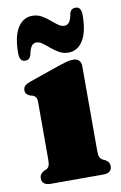

<svg xmlns="http://www.w3.org/2000/svg" viewBox="-82 -756 507 803"><g transform="rotate(-10 171.5 -354.0)"><path d="M282.5 -463.5V-103Q282.5 -84 286 -76Q289.5 -68 296.5 -63.5L307 -58.5Q316.5 -54 321.8 -46.5Q327 -39 327 -29Q327 -15 317.5 -7.5Q308 0 291 0H65.5Q49 0 39.5 -7.5Q30 -15 30 -29Q30 -39 35.2 -46.5Q40.5 -54 49.5 -58.5L61 -63.5Q68 -68 71.2 -76Q74.5 -84 74.5 -103V-344.5Q74.5 -360.5 70 -366.5Q65.5 -372.5 57.5 -376L46.5 -378.5Q37 -382.5 31.8 -388.2Q26.5 -394 26.5 -404.5Q26.5 -415.5 34 -422.8Q41.5 -430 57 -435.5L191 -482Q211.5 -488.5 223.8 -491.8Q236 -495 251 -495Q265 -495 273.8 -486.2Q282.5 -477.5 282.5 -463.5ZM236 -527.5Q215.3 -527.5 197.5 -537.2Q179.8 -547 164.7 -560Q149.6 -573 136.3 -582.8Q123.1 -592.5 110.5 -592.5Q96.5 -592.5 88.9 -580.8Q81.2 -569 76.3 -544Q70 -525.5 52.4 -525.5Q27.7 -525.5 27.7 -561.5Q27.7 -632 50.6 -668.8Q73.6 -705.5 112.7 -705.5Q133.9 -705.5 151.4 -695.8Q169 -686 183.8 -673.2Q198.7 -660.5 211.9 -650.8Q225.2 -641 237.8 -641Q252.7 -641 260.3 -653Q268 -665 272 -690Q278.8 -707.5 296.8 -707.5Q321.1 -707.5 321.1 -672.5Q321.1 -601.5 298.1 -564.5Q275.2 -527.5 236 -527.5Z"/></g></svg>

Font: Fraunces Black
Style: Regular
Weight: 900
Version: Version 1.000;[b76b70a41]